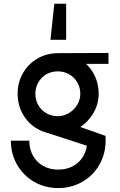

<svg xmlns="http://www.w3.org/2000/svg" viewBox="-20 -791 629 1004"><path d="M72.2 -301.1Q72.2 -359.9 99.9 -408.4Q127.5 -456.8 176 -484.9Q224.6 -513 284.1 -513Q343.6 -513 392.1 -484.9Q440.6 -456.8 468.3 -408.4Q495.9 -359.9 495.9 -301.1Q495.9 -243.3 465.1 -194.4Q434.2 -145.5 385.1 -117.4Q335.9 -89.3 284 -89.3Q224.7 -89.3 176.2 -116.9Q127.6 -144.6 99.9 -193.1Q72.2 -241.6 72.2 -301.1ZM36.7 -55.5H133.2Q133.2 -11.5 152.4 22.9Q171.6 57.4 205.9 76.7Q240.2 96 284.1 96Q328.9 96 363.3 76.8Q397.8 57.6 417 23.1Q436.2 -11.5 436.2 -55.5H532.2Q532.2 13.4 499.8 70.3Q467.3 127.1 410.2 159.8Q353.2 192.5 284.2 192.5Q215.3 192.5 158.7 159.8Q102.1 127.1 69.4 70.3Q36.7 13.4 36.7 -55.5ZM223.2 -97.6 261.9 -175.6 531.8 -80.5Q533.1 -63.7 531.7 -43.7Q530.3 -23.7 523.7 0.1ZM399.9 -300.6Q399.9 -333.1 384.3 -360.1Q368.6 -387.1 341.6 -402.5Q314.6 -417.9 282.2 -417.9Q249.3 -417.9 222.5 -402.5Q195.7 -387 180.3 -360Q164.9 -333 164.9 -300.6Q164.9 -268.3 180.3 -241.3Q195.7 -214.3 222.5 -198.9Q249.3 -183.4 282.2 -183.4Q311.9 -183.4 339.2 -199.1Q366.5 -214.8 383.2 -241.8Q399.9 -268.9 399.9 -300.6ZM284.1 -513 547.2 -514.1V-457.1H284.1ZM264.1 -771.3H325.9V-583H243.9Z"/></svg>

Font: Lineal Thin
Style: Regular
Weight: 200
Designer: Created by Frank Adebiaye with contributions from Anton Moglia & Ariel Martín Pérez
Created by Frank ADEBIAYE with FontF
Foundry: Velvetyne Type Foundry
Version: Version 2.000;Glyphs 3.2 (3227)